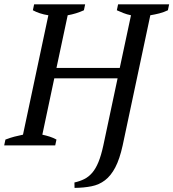

<svg xmlns="http://www.w3.org/2000/svg" viewBox="-26 -683 815 902"><path d="M233.4 0H-6.3L-0.5 -27.3Q21 -35.6 41.5 -41Q62 -46.4 82 -50.3L201.2 -611.3Q179.2 -614.7 160.9 -620.8Q142.6 -627 128.4 -634.8L134.3 -662.6H374L368.2 -634.8Q332 -618.2 292 -611.3L239.3 -363.8H536.6L589.4 -611.3Q569.8 -615.2 554 -621.6Q538.1 -627.9 522.9 -634.8L528.8 -662.6H768.6L762.7 -634.8Q743.7 -625.5 722.4 -620.1Q701.2 -614.7 680.2 -611.3L550.3 0Q536.1 64.5 515.6 103.5Q495.1 142.6 467.3 163.8Q439.5 185.1 403.8 192.1Q368.2 199.2 324.2 199.7L323.7 174.3Q349.6 168.5 370.1 158.2Q390.6 147.9 407.2 128.7Q423.8 109.4 436.5 78.4Q449.2 47.4 459.5 0L526.4 -314.9H229L172.9 -50.3Q190.9 -46.4 207.8 -41Q224.6 -35.6 239.3 -27.3Z"/></svg>

Font: PT Astra Serif
Style: Italic
Weight: 400
Italic angle: -16°
Designer: A.Korolkova, I. Chaeva
Foundry: ParaType Ltd
Version: Version 1.001